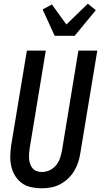

<svg xmlns="http://www.w3.org/2000/svg" viewBox="-20 -1008 545 1036"><path d="M205 8Q176 8 148 2Q120 -4 98.5 -19.5Q77 -35 62.5 -58Q48 -81 41.5 -108Q35 -135 35.5 -164Q36 -193 40 -222L125 -735H227L140 -207Q138 -193 137 -178.5Q136 -164 137 -150Q138 -136 143 -122.5Q148 -109 156.5 -99Q165 -89 178.5 -84.5Q192 -80 206 -80Q227 -80 247 -89Q267 -98 281.5 -115Q296 -132 303 -152.5Q310 -173 314 -193L403 -735H505L413 -179Q409 -154 401 -130Q393 -106 379.5 -84Q366 -62 346 -43.5Q326 -25 303 -13Q280 -1 254.5 3.5Q229 8 205 8ZM275 -815 210 -957 260 -984 338 -876 454 -988 497 -953 383 -815Z"/></svg>

Font: Iosevka Curly Semibold
Style: Italic
Weight: 600
Italic angle: -9°
Monospace: yes
Designer: Belleve Invis
Foundry: Belleve Invis
Version: Version 22.1.2; ttfautohint (v1.8.4)